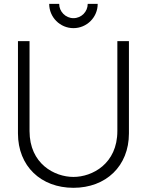

<svg xmlns="http://www.w3.org/2000/svg" viewBox="-20 -926 736 962"><path d="M348 15C510.5 15 626 -93.5 626 -257.5V-720H568V-269.5C568 -105.5 442.5 -39.5 348 -39.5C253.5 -39.5 128 -105 128 -269.5V-720H70V-257.5C70 -93 185.5 15 348 15ZM226.5 -906.5C226.5 -839.5 281 -785 348 -785C415 -785 469.5 -839.5 469.5 -906.5H419.5C419.5 -867.5 388 -835 348 -835C309 -835 276.5 -867.5 276.5 -906.5Z"/></svg>

Font: Eudonet Light
Style: Regular
Weight: 300
Designer: Mikhail Sharanda
Foundry: Mikhail Sharanda
Version: Version 4.503;Glyphs 3.1.2 (3151)